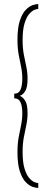

<svg xmlns="http://www.w3.org/2000/svg" viewBox="-20 -771 243 951"><path d="M169.5 160Q159 160 142 154.5Q125 149 107.8 131.5Q90.5 114 78.5 78.5Q66.5 43 66.5 -17.5Q66.5 -59 72.5 -91.2Q78.5 -123.5 84.5 -152Q90.5 -180.5 90.5 -211Q90.5 -244 81.8 -264Q73 -284 50.5 -284V-307Q73 -307 81.8 -327.2Q90.5 -347.5 90.5 -381Q90.5 -411.5 84.5 -440Q78.5 -468.5 72.5 -500.5Q66.5 -532.5 66.5 -573.5Q66.5 -634 78.5 -669.5Q90.5 -705 107.8 -722.5Q125 -740 142 -745.5Q159 -751 169.5 -751V-727Q163 -727 150.5 -722Q138 -717 124.5 -701.5Q111 -686 101.5 -655Q92 -624 92 -572Q92 -532.5 98 -501Q104 -469.5 110.2 -441Q116.5 -412.5 116.5 -381.5Q116.5 -337.5 104.5 -319Q92.5 -300.5 78 -296.5Q92.5 -291 104.5 -272.5Q116.5 -254 116.5 -211Q116.5 -180 110.2 -151Q104 -122 98 -90.5Q92 -59 92 -19Q92 33 101.5 64Q111 95 124.5 110.5Q138 126 150.5 131Q163 136 169.5 136Z"/></svg>

Font: Imbue 50pt Medium
Style: Regular
Weight: 500
Designer: Tyler Finck
Foundry: Etcetera Type Company
Version: Version 1.102; ttfautohint (v1.8.3)